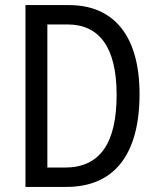

<svg xmlns="http://www.w3.org/2000/svg" viewBox="-20 -734 620 754"><path d="M528 -365C528 -593 427 -714 251 -714H80V0H241C426 0 528 -124 528 -365ZM438 -362C438 -172 373 -76 235 -76H166V-638H245C370 -638 438 -548 438 -362Z"/></svg>

Font: Noto Sans Ethiopic Condensed
Style: Regular
Weight: 400
Width: 3
Designer: Monotype Design Team
Foundry: Monotype Imaging Inc.
Version: Version 2.102